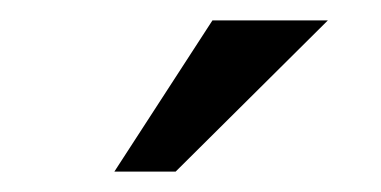

<svg xmlns="http://www.w3.org/2000/svg" viewBox="-20 -760 373 188"><path d="M188 -740H301L152 -592H92Z"/></svg>

Font: Ekushey Bangla
Style: Regular
Weight: 400
Designer: Al Mamun Sumon
Foundry: Al Mamun Sumon
Version: Version 1.0